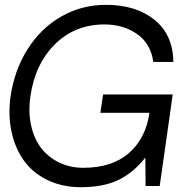

<svg xmlns="http://www.w3.org/2000/svg" viewBox="-20 -778 795 803"><path d="M702.1 -382.8 690.9 -301.8 647.9 0H588.9L587.9 -119.1Q538.1 -55.7 475.3 -25.4Q412.6 4.9 318.8 4.9Q238.8 4.9 176.8 -25.9Q114.7 -56.6 78.4 -108.6Q42 -160.6 27.8 -229Q13.7 -297.4 23.9 -373Q40 -484.9 95.5 -572.5Q150.9 -660.2 236.3 -709Q321.8 -757.8 422.9 -757.8Q548.8 -757.8 626.2 -695.1Q703.6 -632.3 705.1 -519H621.1Q610.8 -595.2 553.5 -635.5Q496.1 -675.8 417 -675.8Q293.5 -675.8 209.7 -592.8Q126 -509.8 106.9 -373Q97.7 -307.1 110.6 -251Q123.5 -194.8 153.8 -156.7Q184.1 -118.7 229.2 -97.4Q274.4 -76.2 328.1 -76.2Q449.2 -76.2 519.8 -138.4Q590.3 -200.7 605 -306.2H399.9L411.1 -382.8Z"/></svg>

Font: Oakes Grotesk
Style: Italic
Weight: 400
Italic angle: -8°
Designer: Samuel Oakes
Foundry: Samuel Oakes
Version: Version 1.000;PS 001.000;hotconv 1.0.88;makeotf.lib2.5.64775